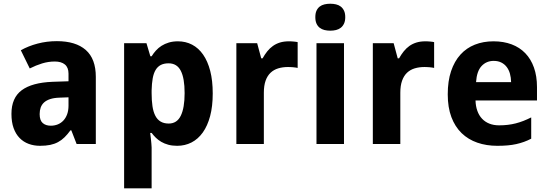

<svg xmlns="http://www.w3.org/2000/svg" viewBox="-20 -780 2977 1040"><path d="M395 0 366.2 -74.2H361.8Q345.7 -52.2 329.6 -36.4Q313.5 -20.5 294.4 -10.3Q275.4 0 251.7 4.9Q228 9.8 196.8 9.8Q163.6 9.8 135.3 -0.7Q106.9 -11.2 86.2 -32.5Q65.4 -53.7 53.7 -86.2Q42 -118.7 42 -163.1Q42 -250 97.7 -291.3Q153.3 -332.5 264.2 -336.9L351.1 -339.8V-380.9Q351.1 -414.6 331.5 -430.7Q312 -446.8 276.9 -446.8Q241.7 -446.8 208.3 -436.5Q174.8 -426.3 141.1 -409.2L92.8 -507.8Q133.8 -530.8 183.6 -543.9Q233.4 -557.1 288.1 -557.1Q390.1 -557.1 444.6 -509.3Q499 -461.4 499 -363.8V0ZM351.1 -252.9 301.8 -251Q272 -250 251.5 -243.2Q231 -236.3 218.5 -224.9Q206.1 -213.4 200.4 -197.5Q194.8 -181.6 194.8 -162.1Q194.8 -127.9 211.4 -113.5Q228 -99.1 254.9 -99.1Q275.4 -99.1 293 -106.2Q310.5 -113.3 323.5 -127.2Q336.4 -141.1 343.8 -161.4Q351.1 -181.6 351.1 -208Z M939.5 9.8Q912.6 9.8 891.4 3.9Q870.1 -2 853.5 -11.7Q836.9 -21.5 824.2 -33.9Q811.5 -46.4 801.3 -60.1H793.5Q795.4 -43 797.4 -27.8Q798.8 -15.1 800 -1.7Q801.3 11.7 801.3 19V240.2H652.3V-545.9H773.4L794.4 -475.1H801.3Q811.5 -491.7 824.7 -506.3Q837.9 -521 855.2 -532Q872.6 -543 894.5 -549.6Q916.5 -556.2 943.4 -556.2Q985.8 -556.2 1020.5 -538.1Q1055.2 -520 1080.1 -484.4Q1105 -448.7 1118.7 -396Q1132.3 -343.3 1132.3 -273.9Q1132.3 -204.1 1118.2 -151.1Q1104 -98.1 1078.4 -62.3Q1052.7 -26.4 1017.3 -8.3Q981.9 9.8 939.5 9.8ZM893.1 -437Q868.2 -437 850.8 -428Q833.5 -418.9 822.8 -400.9Q812 -382.8 807.1 -355.2Q802.2 -327.6 801.3 -291V-274.9Q801.3 -235.4 805.9 -204.6Q810.5 -173.8 821.3 -153.1Q832 -132.3 849.9 -121.6Q867.7 -110.8 894 -110.8Q938.5 -110.8 959.2 -153.1Q980 -195.3 980 -275.9Q980 -356.4 959.2 -396.7Q938.5 -437 893.1 -437Z M1544.9 -556.2Q1550.8 -556.2 1557.9 -555.9Q1564.9 -555.7 1571.5 -554.9Q1578.1 -554.2 1583.7 -553.5Q1589.4 -552.7 1592.3 -551.8V-412.1Q1588.4 -413.1 1581.5 -414.1Q1574.7 -415 1567.1 -415.8Q1559.6 -416.5 1552.2 -416.7Q1544.9 -417 1540 -417Q1511.2 -417 1487.1 -409.7Q1462.9 -402.3 1445.6 -386Q1428.2 -369.6 1418.7 -343Q1409.2 -316.4 1409.2 -277.8V0H1260.3V-545.9H1373L1395 -463.9H1402.3Q1414.1 -484.9 1427.7 -502Q1441.4 -519 1458.3 -531Q1475.1 -543 1496.3 -549.6Q1517.6 -556.2 1544.9 -556.2Z M1688 -687Q1688 -708 1694.3 -721.9Q1700.7 -735.8 1711.7 -744.4Q1722.7 -752.9 1737.5 -756.3Q1752.4 -759.8 1769 -759.8Q1785.6 -759.8 1800.3 -756.3Q1814.9 -752.9 1825.9 -744.4Q1836.9 -735.8 1843.5 -721.9Q1850.1 -708 1850.1 -687Q1850.1 -666.5 1843.5 -652.3Q1836.9 -638.2 1825.9 -629.6Q1814.9 -621.1 1800.3 -617.4Q1785.6 -613.8 1769 -613.8Q1752.4 -613.8 1737.5 -617.4Q1722.7 -621.1 1711.7 -629.6Q1700.7 -638.2 1694.3 -652.3Q1688 -666.5 1688 -687ZM1843.3 0H1694.3V-545.9H1843.3Z M2284.2 -556.2Q2290 -556.2 2297.1 -555.9Q2304.2 -555.7 2310.8 -554.9Q2317.4 -554.2 2323 -553.5Q2328.6 -552.7 2331.5 -551.8V-412.1Q2327.6 -413.1 2320.8 -414.1Q2314 -415 2306.4 -415.8Q2298.8 -416.5 2291.5 -416.7Q2284.2 -417 2279.3 -417Q2250.5 -417 2226.3 -409.7Q2202.1 -402.3 2184.8 -386Q2167.5 -369.6 2158 -343Q2148.4 -316.4 2148.4 -277.8V0H1999.5V-545.9H2112.3L2134.3 -463.9H2141.6Q2153.3 -484.9 2167 -502Q2180.7 -519 2197.5 -531Q2214.4 -543 2235.6 -549.6Q2256.8 -556.2 2284.2 -556.2Z M2654.3 -450.2Q2614.7 -450.2 2588.6 -422.4Q2562.5 -394.5 2558.6 -335H2748.5Q2748 -359.9 2742.2 -380.9Q2736.3 -401.9 2724.6 -417.2Q2712.9 -432.6 2695.3 -441.4Q2677.7 -450.2 2654.3 -450.2ZM2673.3 9.8Q2614.7 9.8 2565.4 -7.3Q2516.1 -24.4 2480.5 -58.8Q2444.8 -93.3 2425 -145.8Q2405.3 -198.2 2405.3 -269Q2405.3 -340.8 2423.3 -394.5Q2441.4 -448.2 2473.9 -484.1Q2506.3 -520 2552 -538.1Q2597.7 -556.2 2653.3 -556.2Q2707.5 -556.2 2751.2 -539.8Q2794.9 -523.4 2825.4 -491.7Q2856 -460 2872.3 -413.8Q2888.7 -367.7 2888.7 -308.1V-235.8H2555.7Q2556.6 -204.6 2565.7 -179.4Q2574.7 -154.3 2591.1 -137Q2607.4 -119.6 2630.6 -110.4Q2653.8 -101.1 2683.6 -101.1Q2708.5 -101.1 2730.7 -103.8Q2752.9 -106.4 2773.9 -111.8Q2794.9 -117.2 2815.4 -125.2Q2835.9 -133.3 2857.4 -144V-28.8Q2837.9 -18.6 2818.1 -11.5Q2798.3 -4.4 2776.4 0.5Q2754.4 5.4 2729 7.6Q2703.6 9.8 2673.3 9.8Z"/></svg>

Font: Droid Sans
Style: Bold
Weight: 700
Foundry: Ascender Corporation
Version: Version 1.00 build 112